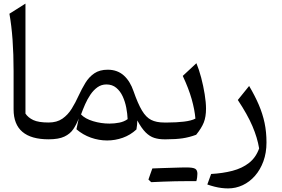

<svg xmlns="http://www.w3.org/2000/svg" viewBox="-20 -772 1561 1064"><path d="M121.1 -752 32.2 -695.9Q43.8 -631.1 49.6 -551.4Q55.3 -471.6 55.3 -378.5V-166.3Q55.3 -124 67.7 -92.9Q80 -61.7 104.5 -41.1Q129 -20.4 165.2 -10.2Q201.4 0 249.1 0H249.6V-93.1H249.1Q193.5 -93.1 164.6 -106.6Q135.7 -120.2 121.1 -142.6Z M569.7 -304Q602.1 -304 624.2 -285.5Q646.4 -267.1 659.9 -237.9Q673.3 -208.7 679.7 -175.3Q686.1 -142 687.3 -111.8Q667.9 -97.7 641.3 -92.4Q614.7 -87.1 586.8 -87.1Q540.2 -87.1 495.8 -100.5Q451.4 -114 429.1 -137.7Q439 -164.9 451.7 -194Q464.5 -223.1 481.4 -248Q498.4 -272.9 520.1 -288.4Q541.9 -304 569.7 -304ZM577.1 -385.7Q532.2 -385.7 502.7 -365.6Q473.2 -345.5 453.2 -312.7Q433.3 -279.9 415.4 -241.3Q398.4 -203.5 377.4 -169.6Q356.4 -135.6 325.8 -114.3Q295.2 -93.1 249.5 -93.1Q241.5 -93.1 237.4 -85.4Q233.4 -77.7 233.4 -60.6V-32.5Q233.4 -15.4 237.4 -7.7Q241.5 0 249.5 0Q305.1 0 336.8 -15.1Q368.6 -30.1 386.2 -56.2Q403.9 -82.4 416.2 -115.2L403.6 -55.6Q439.5 -24.8 483.7 -9.2Q528 6.4 573.7 6.4Q618 6.4 660.3 -8.5Q702.6 -23.5 736.1 -54.6Q738.5 -68.5 739.6 -80.4Q740.6 -92.2 740.9 -104.6Q764.4 -60.8 787.2 -38.2Q809.9 -15.7 834.9 -7.9Q859.9 0 889 0H889.5V-93.1H889Q846.5 -93.1 817.9 -107.5Q789.2 -121.8 766.7 -159.6Q744.1 -197.4 719.9 -266.9Q710.7 -293.9 697.4 -315.6Q684.1 -337.4 666.6 -353.3Q649.2 -369.1 626.8 -377.4Q604.5 -385.7 577.1 -385.7Z M1017.2 231.8Q1032.6 231.8 1042.5 231.8Q1052.4 231.9 1058.4 231.9Q1064.4 231.9 1068 231.9Q1071.1 221.6 1072.5 210.4Q1073.9 199.1 1073.9 190.8Q1073.9 170.6 1061.6 163.2Q1049.3 155.9 1013.8 155.9Q978.4 166.5 943 177.8Q907.6 189 872.5 200.3Q837.4 211.5 802.6 223Q806.6 226.6 810.3 230.3Q814 234 817.8 237.5Q849.3 236 883.7 234.6Q918.1 233.2 952.1 232.5Q986.2 231.8 1017.2 231.8ZM817.8 237.5Q850.7 224.2 883.3 210.9Q916 197.7 948.6 183.7Q981.3 169.8 1013.8 155.9Q1003.7 155.9 983.2 156.3Q962.6 156.7 936 157.7Q909.4 158.6 880.3 159.4Q851.2 160.2 824.2 161.5Q818.7 176.6 813.4 191.7Q808.1 206.9 802.6 223Q806.6 226.6 810.3 230.3Q814 234 817.8 237.5ZM889.6 0H902.3Q954 0 991.7 -5.5Q1029.3 -11.1 1067.1 -25.2Q1097 -62 1109.4 -93.5Q1121.7 -124.9 1121.7 -169.9Q1121.7 -203.9 1114.3 -249.9Q1106.9 -296 1094.8 -342Q1082.6 -388.1 1068.4 -421.7L992.8 -351.3Q1025.4 -282 1042.2 -222.7Q1058.9 -163.4 1062.9 -114.7Q1040.7 -102.9 999 -98Q957.4 -93.1 910.9 -93.1H889.6Q881.6 -93.1 877.6 -85.4Q873.5 -77.7 873.5 -60.6V-32.5Q873.5 -15.4 877.6 -7.7Q881.6 0 889.6 0Z M1456.8 17.4Q1456.8 -40.5 1446.2 -90.9Q1435.5 -141.4 1414.3 -191Q1393.1 -240.6 1360.6 -295.6L1297.9 -217.9Q1351.4 -137.4 1378.9 -73Q1406.4 -8.5 1416 50.5Q1398.1 100.9 1360 130.8Q1321.9 160.6 1268.1 174.6Q1214.4 188.5 1150 192.1L1128.9 250.4Q1149.4 257.5 1168.8 262.4Q1188.2 267.3 1207.1 269.7Q1226 272.1 1243.9 272.1Q1286.5 272.1 1324.9 254.2Q1363.2 236.3 1392.8 202.6Q1422.4 168.9 1439.6 122Q1456.8 75 1456.8 17.4Z"/></svg>

Font: Pinar FD VF
Style: Regular
Weight: 300
Designer: Amin Abedi
Version: Version 2.000